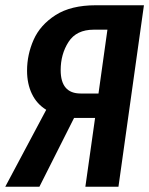

<svg xmlns="http://www.w3.org/2000/svg" viewBox="-44 -711 568 731"><path d="M504 -691 407 0H281L318 -262H238L106 0H-24L132 -293Q96 -315 77.5 -353.5Q59 -392 59 -442Q59 -503 84 -559.5Q109 -616 167.5 -653.5Q226 -691 321 -691ZM365 -598H313Q247 -598 217 -551.5Q187 -505 187 -444Q187 -355 263 -355H331Z"/></svg>

Font: Fira Sans Extra Condensed Medium
Style: Italic
Weight: 500
Width: 3
Italic angle: -8°
Designer: Carrois Corporate & Edenspiekermann AG
Foundry: Carrois Corporate GbR & Edenspiekermann AG
Version: Version 4.203